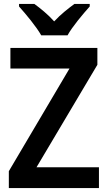

<svg xmlns="http://www.w3.org/2000/svg" viewBox="-20 -958 549 978"><path d="M190 -778H324C348 -822 403 -887 437 -925V-938H359C327 -914 290 -886 256 -849C224 -885 185 -916 155 -938H77V-925C112 -886 166 -821 190 -778ZM484 0V-106H166L476 -628V-714H33V-609H334L25 -86V0Z"/></svg>

Font: Noto Sans Gurmukhi SemiCondensed SemiBold
Style: Regular
Weight: 600
Width: 4
Designer: Jelle Bosma - Monotype Design Team
Foundry: Monotype Imaging Inc.
Version: Version 2.004